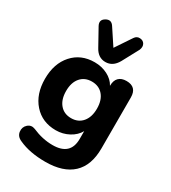

<svg xmlns="http://www.w3.org/2000/svg" viewBox="-227 -889 1069 1197"><g transform="rotate(30 307.5 -291.0)"><path d="M225 -590 159 -709Q140 -745 174.5 -765Q209 -785 231 -752L307 -637L384 -752Q398 -773 421.5 -771.5Q445 -770 455 -752Q465 -734 455 -709L391 -590Q360 -535 307 -535Q254 -535 225 -590ZM294 191Q181 191 103 155Q67 140 63 107.5Q59 75 82 54.5Q105 34 135 46Q208 78 281 78Q409 78 409 -40V-96Q388 -58 345 -35Q302 -12 252 -12Q154 -12 94 -79.5Q34 -147 34 -257Q34 -367 94 -434Q154 -501 252 -501Q303 -501 345 -479.5Q387 -458 407 -421V-423Q407 -460 426.5 -479.5Q446 -499 482 -499Q556 -499 556 -423V-57Q556 66 489 128.5Q422 191 294 191ZM216 -160.5Q246 -125 297 -125Q348 -125 378 -160.5Q408 -196 408 -257Q408 -318 378 -353Q348 -388 297 -388Q246 -388 216 -353Q186 -318 186 -257Q186 -196 216 -160.5Z"/></g></svg>

Font: Nunito ExtraBold
Style: Regular
Weight: 800
Designer: Vernon Adams
Foundry: Vernon Adams
Version: Version 3.602